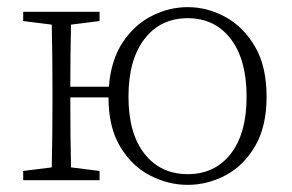

<svg xmlns="http://www.w3.org/2000/svg" viewBox="-20 -505 817 538"><path d="M506 -17Q582 -17 626.5 -74Q671 -131 671 -234Q671 -338 626.5 -396Q582 -454 506 -454Q430 -454 385 -396Q340 -338 340 -234Q340 -131 385 -74Q430 -17 506 -17ZM506 13Q451 13 400 -13.5Q349 -40 316.5 -94.5Q284 -149 284 -232H177Q177 -180 177.5 -127Q178 -74 179 -36L259 -26V0H45V-26L125 -36Q126 -74 126.5 -123.5Q127 -173 127 -210V-262Q127 -299 126.5 -348.5Q126 -398 125 -436L45 -446V-472H259V-446L179 -436Q178 -398 177.5 -348Q177 -298 177 -262H285Q291 -337 324 -386.5Q357 -436 405.5 -460.5Q454 -485 506 -485Q561 -485 611.5 -457.5Q662 -430 694.5 -374.5Q727 -319 727 -234Q727 -150 694.5 -95Q662 -40 611.5 -13.5Q561 13 506 13Z"/></svg>

Font: Source Serif Pro Light
Style: Regular
Weight: 300
Designer: Frank Grießhammer
Foundry: Adobe Systems Incorporated
Version: Version 3.001;hotconv 1.0.111;makeotfexe 2.5.65597